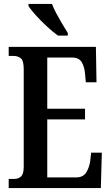

<svg xmlns="http://www.w3.org/2000/svg" viewBox="-20 -951 562 971"><path d="M24 0V-46H50Q74 -46 87 -59Q100 -72 100 -108V-601Q100 -645 85 -656.5Q70 -668 50 -668H24V-714H465L468 -535H414L410 -579Q407 -614 393 -637Q379 -660 345 -660H219V-401H410V-347H219V-54H366Q400 -54 415.5 -78Q431 -102 436 -135L441 -179H495L490 0ZM273 -771Q248 -789 217 -817.5Q186 -846 160 -875Q134 -904 124 -921V-931H243Q251 -909 265.5 -882Q280 -855 295.5 -829Q311 -803 323 -784V-771Z"/></svg>

Font: Noto Serif Khmer ExtraCondensed SemiBold
Style: Regular
Weight: 600
Width: 2
Designer: Danh Hong and the Monotype Design Team
Foundry: Monotype Imaging Inc.
Version: Version 2.004; ttfautohint (v1.8.4.7-5d5b)